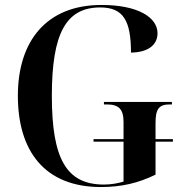

<svg xmlns="http://www.w3.org/2000/svg" viewBox="-20 -744 738 774"><path d="M387 10C469 10 538 -6 607 -40V-173H677V-183H607V-248C607 -305 621 -323 664 -323H673V-333H399V-323H410C458 -323 478 -305 478 -252V-183H357V-173H478V-12C456 -5 427 0 399 0C248 0 189 -103 189 -358C189 -611 247 -714 384 -714C477 -714 508 -661 508 -532C580 -533 615 -565 615 -610C615 -673 538 -724 389 -724C167 -724 52 -578 52 -358C52 -135 160 10 387 10Z"/></svg>

Font: Noto Serif Display SemiCondensed SemiBold
Style: Regular
Weight: 600
Width: 4
Designer: Monotype Design Team
Foundry: Monotype Imaging Inc.
Version: Version 2.009